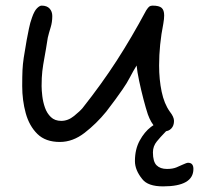

<svg xmlns="http://www.w3.org/2000/svg" viewBox="-20 -515 708 683"><path d="M193 -10Q142 -10 113 -38.5Q84 -67 71.5 -112.5Q59 -158 59 -209Q59 -244 60 -265.5Q61 -287 64.5 -310Q68 -333 75 -373Q79 -393 83 -413.5Q87 -434 94 -453Q102 -476 111.5 -485.5Q121 -495 128 -495Q147 -495 156.5 -484.5Q166 -474 166 -458Q166 -436 160 -417Q154 -398 150 -381Q143 -336 138 -309.5Q133 -283 130.5 -261.5Q128 -240 128 -209Q128 -194 130.5 -173Q133 -152 140 -132Q147 -112 161 -98.5Q175 -85 198 -85Q222 -85 243.5 -102.5Q265 -120 274 -131Q342 -217 395 -299Q448 -381 500 -478Q507 -489 511.5 -492Q516 -495 523 -495Q546 -495 555 -487Q564 -479 564 -460Q564 -448 561 -431Q546 -356 546 -282Q546 -232 555 -189Q564 -146 584 -118Q599 -99 599 -85Q599 -68 589.5 -58Q580 -48 566 -48Q528 -48 506 -108Q499 -129 490.5 -161.5Q482 -194 475 -227Q468 -260 466 -282Q453 -261 442.5 -240.5Q432 -220 416 -197Q405 -181 390 -160.5Q375 -140 358 -118Q323 -75 281 -42.5Q239 -10 193 -10ZM560 148Q506 148 486 122Q460 90 460 58Q460 16 477 -15Q494 -46 517 -63.5Q540 -81 557 -82H565Q573 -82 579.5 -81Q586 -80 586 -75Q586 -68 581.5 -61Q577 -54 563 -40Q552 -29 538 -12Q524 5 524 27Q524 60 537 73Q550 86 574 86Q594 86 607.5 80.5Q621 75 629 71Q644 64 649 64Q668 64 668 86Q668 148 560 148Z"/></svg>

Font: Fuzzy Bubbles
Style: Regular
Weight: 400
Designer: Robert E. Leuschke
Foundry: Robert E. Leuschke
Version: Version 1.010; ttfautohint (v1.8.3)